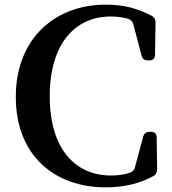

<svg xmlns="http://www.w3.org/2000/svg" viewBox="-20 -781 741 826"><path d="M434 25C515 25 579 9 641 -24C651 -30 656 -40 656 -53L654 -189C654 -206 645 -214 629 -214H624C610 -214 600 -208 596 -193L561 -63C558 -50 551 -42 539 -38C513 -29 486 -26 457 -26C305 -26 194 -139 194 -367C194 -595 305 -710 456 -710C483 -710 508 -707 531 -700C544 -696 551 -688 554 -675L589 -542C593 -527 602 -521 617 -521H622C638 -521 647 -529 647 -546L649 -684C649 -698 644 -707 631 -714C570 -745 514 -761 434 -761C221 -761 48 -619 48 -364C48 -111 216 25 434 25Z"/></svg>

Font: 寒蝉锦书宋Pro Soft
Style: Regular
Weight: 700
Designer: 寒蝉锦书宋{Warren} 思源宋体{Ryoko NISHIZUKA 西塚涼子 (kana & ideographs); Frank Grießhammer (Latin, Greek & Cyrillic); Wenlong ZHANG 
Foundry: Adobe & ChillType
Version: Version 2.000;Glyphs 3.1.1 (3135)